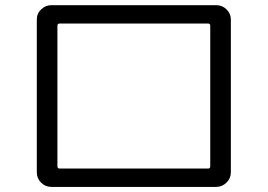

<svg xmlns="http://www.w3.org/2000/svg" viewBox="-20 -733 1040 746"><path d="M203.1 -632.8V-86.9Q203.1 -78.1 211.9 -78.1H788.1Q796.9 -78.1 796.9 -86.9V-632.8Q796.9 -641.6 788.1 -641.6H211.9Q203.1 -641.6 203.1 -632.8ZM179.7 -6.8Q156.2 -6.8 139.6 -23.4Q123 -40 123 -63.5V-657.2Q123 -680.7 140.1 -696.8Q157.2 -712.9 179.7 -712.9H820.3Q843.8 -712.9 860.4 -696.3Q877 -679.7 877 -657.2V-63.5Q877 -40 859.9 -23.4Q842.8 -6.8 820.3 -6.8H203.1Z"/></svg>

Font: Rounded Mgen+ 1m regular
Style: Regular
Weight: 400
Designer: [Source Han Sans]
Ryoko NISHIZUKA  (kana & ideographs); Paul D. Hunt (Latin, Greek & Cyrillic); Wenlong ZHANG  (bopomofo
Version: Version 1.059.20150602